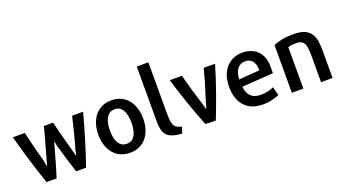

<svg xmlns="http://www.w3.org/2000/svg" viewBox="-61 -1352 3458 1941"><g transform="rotate(-20 1667.5 -381.5)"><path d="M778 -536H660Q642 -457 619.5 -368.5Q597 -280 574 -202Q569 -182 565.5 -163Q562 -144 559 -142Q557 -147 554 -160Q551 -173 547 -187Q523 -276 499 -363Q475 -450 456 -536H356Q336 -454 309.5 -363Q283 -272 260 -186L249 -142Q245 -148 242.5 -164.5Q240 -181 235 -203Q213 -282 191 -368Q169 -454 151 -536H23Q62 -388 104 -251Q146 -114 188 6H296Q322 -75 349.5 -171.5Q377 -268 401 -356Q404 -349 406.5 -331Q409 -313 415 -293Q437 -214 460.5 -138.5Q484 -63 506 6H613Q655 -114 697 -251Q739 -388 778 -536Z M1326 -264Q1326 -347 1297 -411Q1268 -475 1214 -511Q1160 -547 1084 -547Q1009 -547 955 -511Q901 -475 872 -411Q843 -347 843 -264Q843 -182 872 -118.5Q901 -55 955 -19Q1009 17 1085 17Q1161 17 1215 -19Q1269 -55 1297.5 -118.5Q1326 -182 1326 -264ZM1200 -264Q1200 -212 1188.5 -170.5Q1177 -129 1152 -104.5Q1127 -80 1085 -80Q1043 -80 1017.5 -104Q992 -128 980 -170Q968 -212 968 -264Q968 -316 980 -358Q992 -400 1017.5 -425.5Q1043 -451 1085 -451Q1127 -451 1152 -426Q1177 -401 1188.5 -358.5Q1200 -316 1200 -264Z M1666 -52Q1638 -60 1619.5 -69Q1601 -78 1590 -95.5Q1579 -113 1574 -144.5Q1569 -176 1569 -229V-780H1444V-181Q1444 -114 1462 -72.5Q1480 -31 1524 -10.5Q1568 10 1644 14Z M2198 -536H2076Q2055 -455 2029 -368.5Q2003 -282 1977 -202Q1970 -178 1965.5 -158Q1961 -138 1957 -135Q1954 -143 1949.5 -161.5Q1945 -180 1938 -202Q1912 -282 1887 -368Q1862 -454 1841 -536H1710Q1754 -391 1801.5 -254Q1849 -117 1897 3Q1902 4 1915.5 4.5Q1929 5 1934 6H2009Q2057 -116 2106 -253Q2155 -390 2198 -536Z M2715 -246V-316Q2715 -426 2654.5 -486.5Q2594 -547 2491 -547Q2424 -547 2369.5 -514.5Q2315 -482 2283 -419.5Q2251 -357 2251 -265Q2251 -136 2318 -59.5Q2385 17 2515 17Q2574 17 2620 5Q2666 -7 2691 -20L2667 -112Q2645 -101 2609 -91.5Q2573 -82 2526 -82Q2457 -82 2421 -117.5Q2385 -153 2377 -222ZM2596 -320 2373 -303Q2375 -375 2406.5 -415Q2438 -455 2490 -455Q2540 -455 2567.5 -421.5Q2595 -388 2596 -320Z M3265 6V-295Q3265 -344 3258.5 -389Q3252 -434 3230 -469.5Q3208 -505 3163.5 -525.5Q3119 -546 3043 -546Q2970 -546 2916 -535Q2862 -524 2827 -506V6H2951V-440Q2965 -445 2985 -448Q3005 -451 3036 -451Q3087 -451 3109 -428.5Q3131 -406 3136 -366.5Q3141 -327 3141 -276V6Z"/></g></svg>

Font: Repo DemiBold
Style: Regular
Weight: 600
Designer: Stefan Peev
Foundry: Context Ltd
Version: Version 1.502